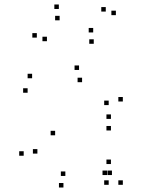

<svg xmlns="http://www.w3.org/2000/svg" viewBox="-20 -813 660 855"><path d="M527 -361V-381H507V-361ZM332 -501.5V-521.5H312V-501.5ZM123 -464.5V-484.5H103V-464.5ZM103 -400V-420H83V-400ZM345.5 -447V-467H325.5V-447ZM464 -345V-365H444V-345ZM464 10V-10H444V10ZM527 10V-10H507V10ZM474 -283.5V-303.5H454V-283.5ZM85.5 -119.5V-139.5H65.5V-119.5ZM262.5 22V2H242.5V22ZM456.5 -33.5V-53.5H436.5V-33.5ZM478.5 -33.5V-53.5H458.5V-33.5ZM474 -82.5V-102.5H454V-82.5ZM271 -29.5V-49.5H251V-29.5ZM146.5 -129V-149H126.5V-129ZM225.5 -210.5V-230.5H205.5V-210.5ZM474 -232V-252H454V-232ZM144 -645.5V-665.5H124V-645.5ZM189 -629.5V-649.5H169V-629.5ZM245.5 -722.5V-742.5H225.5V-722.5ZM397.5 -618V-638H377.5V-618ZM496 -745.5V-765.5H476V-745.5ZM451 -761.5V-781.5H431V-761.5ZM395 -668.5V-688.5H375V-668.5ZM242 -773V-793H222V-773Z"/></svg>

Font: Monaspace Argon Dots Var
Style: Regular
Weight: 400
Designer: Riley Cran and the Lettermatic Team
Version: Version 1.100 (Monaspace Argon Dots)